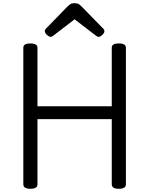

<svg xmlns="http://www.w3.org/2000/svg" viewBox="-20 -1160 928 1194"><path d="M169 14Q125 14 125 -14V-863Q125 -877 136 -883.5Q147 -890 169 -890Q213 -890 213 -863V-499H675V-863Q675 -877 686 -883.5Q697 -890 719 -890Q763 -890 763 -863V-14Q763 0 752 7Q741 14 719 14Q675 14 675 -14V-419H213V-14Q213 0 202 7Q191 14 169 14ZM294 -931Q285 -931 272 -943Q259 -955 259 -965Q259 -968 259.5 -972Q260 -976 265 -981L400 -1120Q407 -1127 416 -1133.5Q425 -1140 444 -1140Q463 -1140 471.5 -1133.5Q480 -1127 487 -1120L623 -981Q628 -976 628.5 -972Q629 -968 629 -965Q629 -955 616.5 -943Q604 -931 594 -931Q587 -931 582 -934.5Q577 -938 569 -944L444 -1040L319 -944Q312 -938 306.5 -934.5Q301 -931 294 -931Z"/></svg>

Font: Playwrite IT Moderna
Style: Regular
Weight: 400
Designer: Veronika Burian, José Scaglione
Foundry: TypeTogether
Version: Version 1.002